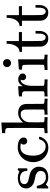

<svg xmlns="http://www.w3.org/2000/svg" viewBox="1048 -1782 745 2882"><g transform="rotate(-90 1421.0 -341.5)"><path d="M267 -388Q238 -414 190 -414Q98 -414 98 -349Q98 -338 100 -332Q109 -308 131 -298Q156 -286 199 -278Q257 -267 277 -256Q340 -226 358 -157Q359 -153 359 -133Q359 -62 317 -26Q274 10 198 10Q138 10 94 -26L86 -19L77 -10Q69 -2 65 1L54 11H46Q39 11 33 5V-74Q33 -142 34 -149Q34 -160 38 -161Q39 -162 54 -162Q66 -162 70 -160Q72 -158 75 -146Q82 -110 101 -77Q136 -26 198 -26Q295 -26 295 -104Q295 -133 277 -151Q260 -170 235 -178Q229 -180 212.5 -183.5Q196 -187 187 -189Q130 -200 111 -210Q44 -242 34 -303Q33 -306 33 -318Q33 -434 174 -447Q178 -448 198 -447Q238 -447 268 -432L283 -424L292 -431Q313 -447 314 -448H322Q329 -448 335 -442V-310L329 -304H301Q295 -310 295 -316Q295 -363 267 -388Z M691 -358Q691 -381 706 -396L711 -402Q707 -403 701 -404Q678 -408 652 -408Q601 -408 572 -376Q525 -329 525 -219Q525 -136 556 -90Q596 -29 666 -29Q691 -29 710 -39Q751 -60 768 -117Q770 -125 773 -127Q777 -129 789 -129H803Q809 -123 809 -120Q809 -101 784 -61Q734 11 643 11Q594 11 548 -12Q449 -63 429 -182Q428 -186 428 -214Q428 -242 429 -247Q440 -326 492 -381Q544 -436 621 -447Q625 -447 630 -448H644Q772 -448 795 -380Q798 -371 798 -357Q798 -333 782 -320Q765 -306 743 -306Q721 -306 706 -321Q691 -336 691 -358Z M944 -689 1019 -694H1022V-367Q1084 -442 1166 -442Q1289 -442 1301 -329Q1302 -324 1302 -190Q1302 -61 1303 -60Q1311 -46 1353 -46H1364H1380V0H1372Q1358 -3 1260 -3Q1162 -3 1148 0H1140V-46H1156H1164Q1217 -46 1217 -62Q1218 -63 1218 -200Q1216 -341 1216 -343Q1208 -376 1194 -390Q1177 -404 1146 -404Q1101 -404 1067 -370Q1032 -335 1026 -282V-264V-219Q1025 -201 1025 -168V-137Q1025 -116 1026 -107V-84V-66V-60Q1034 -46 1076 -46H1087H1103V0H1095Q1082 -3 983 -3Q884 -3 871 0H863V-46H879H890Q932 -46 940 -60V-68V-91V-124Q940 -151 941 -168V-218V-273V-329V-408V-482Q940 -504 940 -543V-586V-603Q937 -621 926 -629Q913 -636 881 -637H863V-660Q863 -683 865 -683Q870 -683 944 -689Z M1492 -437Q1513 -438 1531 -439.5Q1549 -441 1557 -442H1565H1568V-373Q1588 -405 1610 -423Q1632 -441 1671 -441Q1699 -441 1719 -430Q1758 -410 1758 -373Q1758 -350 1743 -337Q1728 -322 1707 -322Q1686 -322 1672 -336Q1657 -350 1657 -372Q1657 -389 1665 -400L1667 -405Q1665 -407 1644 -401Q1628 -394 1620 -386Q1580 -349 1574 -260V-221Q1573 -195 1573 -154V-127Q1573 -108 1574 -101V-81V-66V-61Q1579 -52 1586 -51Q1594 -48 1639 -46H1670V0H1661Q1643 -3 1534 -3Q1436 -3 1422 0H1414V-46H1430H1441Q1483 -46 1491 -60V-68Q1491 -82 1492 -91V-123V-162V-203V-270V-328L1491 -351Q1488 -369 1477 -377Q1464 -384 1432 -385H1414V-408Q1414 -431 1416 -431Q1420 -431 1492 -437Z M1958 -652Q1974 -636 1974 -609Q1974 -573 1947 -558Q1933 -549 1915 -549Q1873 -549 1857 -589Q1855 -597 1855 -609Q1855 -636 1873 -653Q1889 -669 1917 -669Q1941 -668 1958 -652ZM1894 -437Q1915 -438 1933.5 -439.5Q1952 -441 1960 -442H1968H1971V-62Q1976 -52 1983 -50Q1989 -48 2018 -46H2041V0H2033Q2022 -3 1929 -3Q1838 -3 1820 0H1812V-46H1828H1839Q1881 -46 1889 -60Q1890 -61 1890 -205Q1890 -356 1886 -365Q1878 -385 1827 -385H1816V-408Q1816 -431 1818 -431Q1822 -431 1894 -437Z M2205 -615H2245V-431H2380V-385H2245V-241Q2247 -104 2247 -100Q2247 -83 2253 -68Q2266 -29 2302 -29Q2345 -29 2356 -100Q2357 -105 2357 -146V-181H2397V-146Q2397 -102 2392 -80Q2382 -42 2355 -15Q2329 10 2285 10Q2230 10 2199 -20Q2166 -49 2162 -100Q2161 -105 2161 -248V-385H2082V-422H2091Q2128 -425 2154 -454Q2200 -502 2205 -600Z M2594 -615H2634V-431H2769V-385H2634V-241Q2636 -104 2636 -100Q2636 -83 2642 -68Q2655 -29 2691 -29Q2734 -29 2745 -100Q2746 -105 2746 -146V-181H2786V-146Q2786 -102 2781 -80Q2771 -42 2744 -15Q2718 10 2674 10Q2619 10 2588 -20Q2555 -49 2551 -100Q2550 -105 2550 -248V-385H2471V-422H2480Q2517 -425 2543 -454Q2589 -502 2594 -600Z"/></g></svg>

Font: KaTeX_Main
Style: Regular
Weight: 400
Version: Version